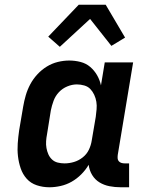

<svg xmlns="http://www.w3.org/2000/svg" viewBox="-20 -784 640 812"><path d="M189 8Q161 8 135.5 -0.5Q110 -9 93 -28Q76 -47 67.5 -72Q59 -97 56 -123.5Q53 -150 55 -177.5Q57 -205 61 -233L78 -333Q82 -357 89 -381Q96 -405 108 -427.5Q120 -450 138 -469.5Q156 -489 178 -502.5Q200 -516 224.5 -522Q249 -528 273 -528Q297 -528 320.5 -522Q344 -516 361.5 -501Q379 -486 390.5 -466Q402 -446 407 -423L423 -520H543L478 -129Q477 -121 477.5 -114Q478 -107 482.5 -102Q487 -97 493.5 -95Q500 -93 508 -93H526V8H491Q466 8 443 3.5Q420 -1 401 -12.5Q382 -24 370 -43.5Q358 -63 355 -87Q342 -65 323.5 -46.5Q305 -28 283 -15.5Q261 -3 236.5 2.5Q212 8 189 8ZM253 -93Q273 -93 293 -99Q313 -105 330 -118.5Q347 -132 356 -151Q365 -170 368 -190L385 -290Q387 -306 388.5 -322Q390 -338 387.5 -353.5Q385 -369 378.5 -383Q372 -397 362 -407.5Q352 -418 336.5 -422.5Q321 -427 305 -427Q285 -427 264.5 -418.5Q244 -410 229 -394Q214 -378 206.5 -357.5Q199 -337 195 -317L179 -217Q176 -202 175 -187Q174 -172 176.5 -158Q179 -144 184.5 -131.5Q190 -119 200 -109.5Q210 -100 224 -96.5Q238 -93 253 -93ZM233 -586 184 -629 313 -764H427L509 -625L451 -590L361 -704Z"/></svg>

Font: Iosevka Etoile
Style: Bold Italic
Weight: 700
Italic angle: -9°
Designer: Belleve Invis
Foundry: Belleve Invis
Version: Version 28.1.0; ttfautohint (v1.8.4)